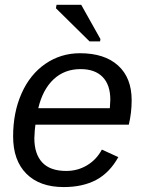

<svg xmlns="http://www.w3.org/2000/svg" viewBox="-20 -756 596 786"><path d="M125 -245.6Q122.1 -228.5 120.6 -190.4Q120.6 -125.5 153.1 -90.8Q185.5 -56.2 251 -56.2Q298.3 -56.2 336.9 -79.6Q375.5 -103 397 -143.6L464.4 -112.8Q428.7 -48.8 373.8 -19.5Q318.8 9.8 240.7 9.8Q142.6 9.8 88.1 -44.7Q33.7 -99.1 33.7 -197.8Q33.7 -295.9 68.4 -373.8Q103 -451.7 166 -494.9Q229 -538.1 307.6 -538.1Q407.7 -538.1 463.4 -487.8Q519 -437.5 519 -345.7Q519 -294.4 507.3 -245.6ZM429.7 -313 431.6 -348.1Q431.6 -408.7 400.1 -440.9Q368.7 -473.1 309.6 -473.1Q244.1 -473.1 199.5 -431.4Q154.8 -389.6 136.7 -313ZM346.7 -586.4 209 -722.2 211.4 -736.3H312.5L391.1 -596.2L389.6 -586.4Z"/></svg>

Font: Liberation Sans
Style: Italic
Weight: 400
Italic angle: -12°
Designer: Steve Matteson
Foundry: Ascender Corporation
Version: Version 2.1.5